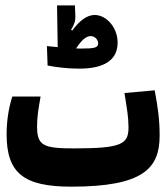

<svg xmlns="http://www.w3.org/2000/svg" viewBox="-20 -698 626 723"><path d="M248.5 4.9C521.5 4.9 581.1 -65.4 581.1 -187C581.1 -248 574.7 -292.5 562.5 -357.9L448.7 -347.7C458 -288.1 463.9 -257.3 463.9 -218.8C463.9 -155.3 439 -139.2 258.3 -139.2C141.1 -139.2 119.6 -150.4 119.6 -223.1C119.6 -258.3 124.5 -286.6 132.8 -334.5H26.4C12.7 -292.5 4.9 -242.7 4.9 -192.4C4.9 -46.4 68.8 4.9 248.5 4.9ZM277.8 -439.5C374.5 -439.5 422.9 -473.1 422.9 -537.6C422.9 -594.2 380.9 -641.6 336.4 -641.6C306.6 -641.6 278.3 -618.7 252 -583L247.6 -585.9C258.8 -604 264.2 -617.2 263.7 -636.7L262.2 -677.7H194.8L197.3 -520.5C180.7 -522 166 -523.4 156.7 -524.4L159.2 -451.2C189.5 -445.3 232.9 -439.5 277.8 -439.5ZM266.6 -515.6C290 -551.8 307.1 -562 321.8 -562C338.4 -562 349.6 -547.4 349.6 -535.2C349.6 -518.1 336.9 -515.1 282.2 -515.1C277.8 -515.1 272.5 -515.1 266.6 -515.6Z"/></svg>

Font: Cascadia Code
Style: Bold
Weight: 700
Monospace: yes
Designer: Aaron Bell
Foundry: Saja Typeworks
Version: Version 2404.023